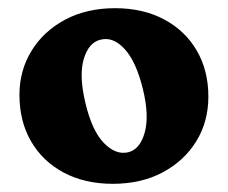

<svg xmlns="http://www.w3.org/2000/svg" viewBox="-20 -732 556 469"><path d="M261 -712Q329.5 -712 381 -684.5Q432.5 -657 460.8 -608.2Q489 -559.5 489 -496Q489 -435 459.5 -387Q430 -339 377.5 -311Q325 -283 255.5 -283Q187.5 -283 136 -310.2Q84.5 -337.5 56 -386.5Q27.5 -435.5 27.5 -500.5Q27.5 -559.5 56.8 -607.5Q86 -655.5 138.8 -683.8Q191.5 -712 261 -712ZM293 -360Q322 -367 333.5 -408.2Q345 -449.5 329 -514.5Q312.5 -582 284.2 -612.5Q256 -643 225.5 -635Q197 -628.5 184.8 -588.5Q172.5 -548.5 188.5 -481Q204.5 -413 233.5 -383Q262.5 -353 293 -360Z"/></svg>

Font: Fraunces 72pt SuperSoft
Style: Bold
Weight: 700
Version: Version 1.000;[0bf87f6ff]